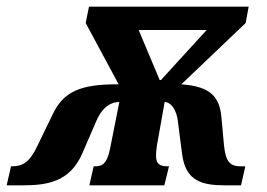

<svg xmlns="http://www.w3.org/2000/svg" viewBox="-80 -556 800 576"><path d="M-60 0H-12C61 0 130 -10 167 -96L209 -193C229 -239 256 -250 278 -250L252 -119C242 -64 228 -57 204 -57H201L188 0H413L427 -57H425C400 -57 388 -63 388 -89C388 -97 389 -108 391 -121L414 -250C428 -250 449 -235 454 -189L466 -96C476 -12 526 0 597 0H643L656 -57H642C610 -57 597 -71 592 -120L584 -207C578 -262 555 -297 464 -303L657 -487L666 -536H187L177 -487L276 -303C159 -304 110 -280 78 -213L33 -120C9 -68 -13 -57 -45 -57H-47ZM399 -316 336 -466H540L403 -316Z"/></svg>

Font: Noto Serif ExtraCondensed Black
Style: Italic
Weight: 900
Width: 2
Italic angle: -12°
Designer: Monotype Design Team
Foundry: Monotype Imaging Inc.
Version: Version 2.014